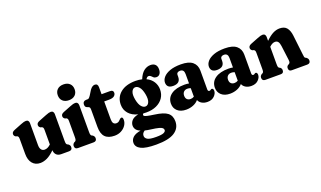

<svg xmlns="http://www.w3.org/2000/svg" viewBox="-88 -1216 3346 2001"><g transform="rotate(-20 1585.5 -215.5)"><path d="M53 -131V-296Q53 -314 49.2 -321.2Q45.5 -328.5 36.5 -333L24.5 -335.5Q4 -347 4 -366.5Q4 -379 11.2 -388Q18.5 -397 37.5 -404.5L118.5 -436.5Q141 -445.5 153.8 -448.8Q166.5 -452 177.5 -452Q193.5 -452 201.8 -441.8Q210 -431.5 210 -415.5V-171Q210 -137.5 223.8 -120.2Q237.5 -103 260.5 -103Q294 -103 327.5 -135L328.5 -135.5V-296Q328.5 -314 324.8 -321.2Q321 -328.5 312 -333L299.5 -335.5Q279 -347 279 -366.5Q279 -379 286.2 -388Q293.5 -397 313 -404.5L394 -436.5Q416.5 -445.5 429.2 -448.8Q442 -452 452.5 -452Q468.5 -452 477 -441.8Q485.5 -431.5 485.5 -415.5V-117Q485.5 -95 488.8 -86.5Q492 -78 499.5 -74L508.5 -70Q518.5 -62.5 523.5 -54.5Q528.5 -46.5 528.5 -34Q528.5 0 492.5 0H406Q370.5 0 351.8 -19.8Q333 -39.5 333 -70Q286 -24.5 247 -6Q208 12.5 171 12.5Q117 12.5 85 -25.2Q53 -63 53 -131Z M674.5 -500.5Q631.5 -500.5 606.2 -524.2Q581 -548 581 -588Q581 -628 606.2 -651.8Q631.5 -675.5 674.5 -675.5Q717.5 -675.5 742.8 -651.8Q768 -628 768 -588Q768 -548 742.8 -524.2Q717.5 -500.5 674.5 -500.5ZM756.5 -415.5V-117Q756.5 -95.5 759.8 -87Q763 -78.5 770.5 -74L779.5 -70Q799.5 -56 799.5 -34Q799.5 0 763.5 0H592Q556 0 556 -34Q556 -56.5 576 -70L585.5 -74Q592.5 -78.5 596 -87Q599.5 -95.5 599.5 -117V-296Q599.5 -314 595.5 -321.2Q591.5 -328.5 582.5 -333L570.5 -335.5Q550 -347 550 -366.5Q550 -379 557.2 -388Q564.5 -397 583.5 -404.5L665 -436.5Q687.5 -445.5 700 -448.8Q712.5 -452 723.5 -452Q739.5 -452 748 -441.8Q756.5 -431.5 756.5 -415.5Z M839 -364 824 -369Q811 -375 807.5 -384.2Q804 -393.5 804 -406Q804 -422.5 815.2 -433Q826.5 -443.5 844.5 -443.5H859.5Q867 -443.5 874.2 -449.2Q881.5 -455 893 -472L926 -525Q952 -561 980 -561Q1014 -561 1014 -521V-443.5H1107.5Q1143.5 -443.5 1143.5 -413.5Q1143.5 -392 1125.5 -377.5Q1107.5 -363 1067 -363H1014V-164.5Q1014 -106 1057 -106Q1074.5 -106 1085.8 -115.2Q1097 -124.5 1105.5 -134Q1114 -143.5 1124 -143.5Q1140.5 -143.5 1140.5 -114Q1140.5 -81.5 1121.5 -53.2Q1102.5 -25 1069.8 -7.5Q1037 10 996 10Q926.5 10 891.8 -25.5Q857 -61 857 -137.5V-326Q857 -342 854.2 -350.2Q851.5 -358.5 839 -364Z M1458 -55.5Q1559.5 -42 1600 -9.8Q1640.5 22.5 1640.5 84.5Q1640.5 161 1575.5 203.2Q1510.5 245.5 1372 245.5Q1255 245.5 1203.8 219.5Q1152.5 193.5 1152.5 147Q1152.5 112.5 1179.5 87.2Q1206.5 62 1266 52Q1231.5 37.5 1218.5 18Q1205.5 -1.5 1205.5 -24Q1205.5 -54 1227.2 -79.5Q1249 -105 1301 -115.5Q1234.5 -132.5 1199.5 -173.8Q1164.5 -215 1164.5 -271Q1164.5 -353.5 1225 -403.2Q1285.5 -453 1392.5 -453Q1431.5 -453 1465 -444.5L1465.5 -446Q1488.5 -503 1522.2 -529Q1556 -555 1596 -555Q1629 -555 1647.5 -536.8Q1666 -518.5 1666 -484Q1666 -451.5 1651.8 -433Q1637.5 -414.5 1613.5 -414.5Q1594 -414.5 1582.8 -424.2Q1571.5 -434 1562 -443.8Q1552.5 -453.5 1538 -453.5Q1529.5 -453.5 1522.2 -448.2Q1515 -443 1507.5 -430Q1555 -407.5 1579.5 -368.2Q1604 -329 1604 -282.5Q1604 -229 1577 -189.2Q1550 -149.5 1501.8 -127.2Q1453.5 -105 1389.5 -105Q1371.5 -105 1354.5 -106.5Q1346 -99.5 1346 -91.5Q1346 -85 1353 -79.5Q1360 -74 1384 -68.2Q1408 -62.5 1458 -55.5ZM1363 -391.5Q1338 -388 1325.8 -357.5Q1313.5 -327 1324 -271Q1335 -214.5 1357.5 -189Q1380 -163.5 1405.5 -167Q1430.5 -170 1442.8 -200.5Q1455 -231 1444.5 -287Q1433.5 -344 1411 -369.2Q1388.5 -394.5 1363 -391.5ZM1276.5 115Q1276.5 139 1301.5 154.5Q1326.5 170 1398 170Q1459 170 1481.8 159.2Q1504.5 148.5 1504.5 132Q1504.5 119 1494.5 109.2Q1484.5 99.5 1455.5 91.8Q1426.5 84 1370 77Q1334.5 72.5 1307 65.5Q1290 76.5 1283.2 88.5Q1276.5 100.5 1276.5 115Z M1659.5 -102Q1659.5 -167.5 1712.5 -204.5Q1765.5 -241.5 1858.5 -241.5Q1885.5 -241.5 1909 -237V-342Q1909 -393.5 1865 -393.5Q1848 -393.5 1837.2 -385.5Q1826.5 -377.5 1826.5 -364V-341Q1826.5 -269 1746.5 -269Q1710 -269 1693 -285.2Q1676 -301.5 1676 -330Q1676 -361.5 1700.5 -389.8Q1725 -418 1773.5 -435.8Q1822 -453.5 1894.5 -453.5Q1983 -453.5 2024.5 -418.5Q2066 -383.5 2066 -322V-112.5Q2066 -104.5 2069.8 -98Q2073.5 -91.5 2083.5 -91.5Q2092 -91.5 2099.5 -98.5Q2106 -103.5 2111.5 -103.5Q2120 -103.5 2125 -95.5Q2130 -87.5 2130 -76.5Q2130 -45 2102 -17.5Q2074 10 2025.5 10Q1989.5 10 1963.2 -5.5Q1937 -21 1927.5 -46.5Q1905 -19.5 1868.5 -4.8Q1832 10 1790 10Q1729 10 1694.2 -21.2Q1659.5 -52.5 1659.5 -102ZM1817 -133.5Q1817 -107 1831.2 -93Q1845.5 -79 1869.5 -79Q1891 -79 1909 -90.5V-184.5Q1892.5 -191.5 1873 -191.5Q1847.5 -191.5 1832.2 -175.8Q1817 -160 1817 -133.5Z M2146.5 -102Q2146.5 -167.5 2199.5 -204.5Q2252.5 -241.5 2345.5 -241.5Q2372.5 -241.5 2396 -237V-342Q2396 -393.5 2352 -393.5Q2335 -393.5 2324.2 -385.5Q2313.5 -377.5 2313.5 -364V-341Q2313.5 -269 2233.5 -269Q2197 -269 2180 -285.2Q2163 -301.5 2163 -330Q2163 -361.5 2187.5 -389.8Q2212 -418 2260.5 -435.8Q2309 -453.5 2381.5 -453.5Q2470 -453.5 2511.5 -418.5Q2553 -383.5 2553 -322V-112.5Q2553 -104.5 2556.8 -98Q2560.5 -91.5 2570.5 -91.5Q2579 -91.5 2586.5 -98.5Q2593 -103.5 2598.5 -103.5Q2607 -103.5 2612 -95.5Q2617 -87.5 2617 -76.5Q2617 -45 2589 -17.5Q2561 10 2512.5 10Q2476.5 10 2450.2 -5.5Q2424 -21 2414.5 -46.5Q2392 -19.5 2355.5 -4.8Q2319 10 2277 10Q2216 10 2181.2 -21.2Q2146.5 -52.5 2146.5 -102ZM2304 -133.5Q2304 -107 2318.2 -93Q2332.5 -79 2356.5 -79Q2378 -79 2396 -90.5V-184.5Q2379.5 -191.5 2360 -191.5Q2334.5 -191.5 2319.2 -175.8Q2304 -160 2304 -133.5Z M2835 -415.5V-372.5Q2880.5 -416.5 2917.2 -435Q2954 -453.5 2990 -453.5Q3044 -453.5 3069.2 -421.8Q3094.5 -390 3101 -334L3126 -117Q3128 -95.5 3130.2 -87Q3132.5 -78.5 3140 -74L3149 -70Q3158.5 -62.5 3164 -54.5Q3169.5 -46.5 3169.5 -34Q3169.5 0 3133.5 0H2961.5Q2929 0 2929 -34Q2929 -54 2945 -65L2955 -70Q2963 -75 2967 -83.5Q2971 -92 2968.5 -113L2948 -273.5Q2944 -305.5 2932.5 -321.8Q2921 -338 2897.5 -338Q2868 -338 2835.5 -307L2835 -306.5V-117Q2835 -93.5 2837.5 -84.2Q2840 -75 2848 -70L2858 -65Q2873.5 -53 2873.5 -34Q2873.5 0 2841.5 0H2670.5Q2634.5 0 2634.5 -34Q2634.5 -46.5 2639.5 -54.5Q2644.5 -62.5 2654.5 -70L2664 -74Q2671.5 -78.5 2674.8 -86.8Q2678 -95 2678 -117V-296Q2678 -314 2674 -321.2Q2670 -328.5 2661 -333L2649 -335.5Q2628.5 -347 2628.5 -366.5Q2628.5 -379 2635.8 -388Q2643 -397 2662 -404.5L2743.5 -436.5Q2766 -445.5 2778.5 -448.8Q2791 -452 2802 -452Q2818 -452 2826.5 -441.8Q2835 -431.5 2835 -415.5Z"/></g></svg>

Font: Fraunces 144pt SuperSoft
Style: Bold
Weight: 700
Version: Version 1.000;[b76b70a41]